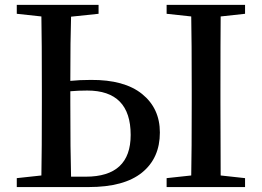

<svg xmlns="http://www.w3.org/2000/svg" viewBox="-20 -757 1060 777"><path d="M267.6 -42H327.1Q508.8 -42 508.8 -210.9Q508.8 -390.6 333 -390.6Q296.9 -390.6 264.6 -387.7V-342.8Q264.6 -140.6 267.6 -42ZM378.9 -701.2 267.6 -689.5Q264.6 -600.6 264.6 -429.7Q300.8 -433.6 347.7 -433.6Q483.4 -434.6 555.2 -376.5Q627 -318.4 627 -220.7Q627 -117.2 554.7 -58.6Q482.4 0 338.9 0H47.9V-36.1L147.5 -46.9Q149.4 -144.5 149.4 -342.8V-393.6Q149.4 -592.8 147.5 -690.4L47.9 -701.2V-737.3H378.9ZM971.7 -701.2 873 -690.4Q872.1 -593.8 872.1 -393.6V-342.8Q872.1 -144.5 873 -46.9L971.7 -36.1V0H654.3V-36.1L753.9 -46.9Q755.9 -143.6 755.9 -342.8V-393.6Q755.9 -592.8 753.9 -690.4L654.3 -701.2V-737.3H971.7Z"/></svg>

Font: GenYoMin TW TTF SemiBold
Style: Regular
Weight: 600
Version: Version 1.300